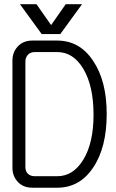

<svg xmlns="http://www.w3.org/2000/svg" viewBox="-20 -877 540 897"><path d="M131.8 -687.5Q86.9 -687.5 61.5 -658.2Q38.1 -631.8 38.1 -593.8V-92.8Q38.1 -55.7 61.5 -29.3Q86.9 0 131.8 0H247.1Q352.5 0 415 -93.8Q478.5 -187.5 478.5 -344.7Q478.5 -499 415 -592.8Q352.5 -687.5 247.1 -687.5ZM142.6 -53.7Q121.1 -53.7 109.4 -66.4Q98.6 -77.1 98.6 -96.7V-588.9Q98.6 -607.4 109.4 -620.1Q121.1 -633.8 142.6 -633.8H247.1Q322.3 -633.8 369.1 -555.7Q417 -475.6 417 -340.8Q417 -209 369.1 -130.9Q322.3 -53.7 247.1 -53.7ZM150.4 -857.4H73.2L174.8 -717.8H261.7L363.3 -857.4H287.1L218.8 -759.8Z"/></svg>

Font: GulimChe
Style: Regular
Weight: 400
Monospace: yes
Version: Version 2.21